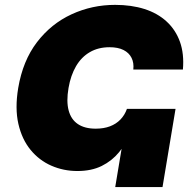

<svg xmlns="http://www.w3.org/2000/svg" viewBox="-20 -757 762 777"><path d="M293 -64.9Q237.3 -64.9 188 -86.4Q138.7 -107.9 103.8 -150.4Q68.8 -192.9 54.4 -255.6Q40 -318.4 53.7 -400.9Q72.3 -511.2 129.6 -586.2Q187 -661.1 269.8 -699.2Q352.5 -737.3 445.8 -737.3Q511.7 -737.3 564.7 -720.5Q617.7 -703.6 654.3 -669.9Q690.9 -636.2 708.3 -587.6Q725.6 -539.1 720.2 -475.6H519.5Q522.5 -502.9 512.2 -523.2Q502 -543.5 479.7 -554.7Q457.5 -565.9 423.3 -565.9Q377.9 -565.9 343.8 -546.1Q309.6 -526.4 287.8 -489.3Q266.1 -452.1 257.3 -400.9Q248 -346.7 257.8 -310.1Q267.6 -273.4 295.2 -254.9Q322.8 -236.3 367.2 -236.3Q399.9 -236.3 425 -245.8Q450.2 -255.4 467.5 -273.4Q484.9 -291.5 493.7 -316.4H537.6Q527.3 -267.1 509 -221.7Q490.7 -176.3 461.9 -141.1Q433.1 -106 391.6 -85.4Q350.1 -64.9 293 -64.9ZM446.3 0 499 -316.4H690.4L637.7 0Z"/></svg>

Font: Inter 16pt Black
Style: Italic
Weight: 900
Italic angle: -9.3988°
Version: Version 4.001;git-66647c0bb